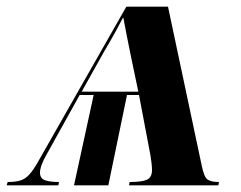

<svg xmlns="http://www.w3.org/2000/svg" viewBox="-72 -556 723 576"><path d="M-49 -10Q-26 -10 -11 -14.5Q4 -19 16.5 -33Q29 -47 44 -74L307 -536H432L533 -60Q540 -25 550.5 -17.5Q561 -10 585 -10L583 0H315L317 -10Q354 -10 369 -17Q384 -24 384 -46Q384 -55 382.5 -67.5Q381 -80 379 -92L345 -271H309L253 0H150L209 -271H167L68 -93Q48 -58 48 -38Q48 -21 62.5 -15.5Q77 -10 105 -10L103 0H-52ZM173 -281H343L321 -386Q314 -421 308 -450.5Q302 -480 298 -503H297Q287 -484 274 -460Q261 -436 239 -399Z"/></svg>

Font: Noto Serif Display SemiCondensed
Style: Bold Italic
Weight: 700
Width: 4
Italic angle: -12°
Designer: Monotype Design Team
Foundry: Monotype Imaging Inc.
Version: Version 2.009